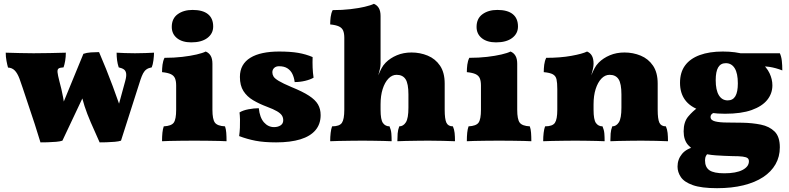

<svg xmlns="http://www.w3.org/2000/svg" viewBox="-20 -737 4134 1006"><path d="M192 9Q179 -35 162 -87Q145 -139 128 -189Q111 -239 99 -276Q87 -313 82 -325Q71 -354 57 -368Q43 -382 22 -383Q18 -397 14 -418Q10 -439 10 -461Q48 -460 84.5 -459Q121 -458 156 -458Q197 -458 242.5 -459Q288 -460 325 -461Q325 -439 321.5 -418.5Q318 -398 313 -384Q294 -383 287 -378Q280 -373 281.5 -358Q283 -343 291 -312Q302 -273 311 -225.5Q320 -178 326 -112H276L417 -455Q434 -461 456.5 -462.5Q479 -464 499 -464Q537 -376 570.5 -286Q604 -196 632 -110L580 -107L636 -312Q643 -337 641 -351.5Q639 -366 629.5 -373Q620 -380 602 -384Q596 -402 593.5 -421Q591 -440 591 -461Q611 -460 633.5 -459Q656 -458 687 -458Q718 -458 741.5 -459Q765 -460 787 -461Q787 -445 784 -421.5Q781 -398 775 -384Q758 -381 747.5 -373.5Q737 -366 730 -353Q723 -340 716 -319L614 0Q603 4 581 6Q559 8 537 8.5Q515 9 502 9Q475 -51 455.5 -96Q436 -141 423 -181Q410 -221 401 -267L451 -305L307 0Q296 4 274 6Q252 8 229 8.5Q206 9 192 9Z M829 3Q829 -22 831 -41.5Q833 -61 838 -75Q878 -77 890.5 -94.5Q903 -112 903 -162V-289Q903 -312 897 -326.5Q891 -341 875 -348.5Q859 -356 829 -359Q829 -378 831.5 -398Q834 -418 842 -434Q892 -434 935 -439Q978 -444 1010 -451.5Q1042 -459 1058 -467Q1075 -460 1084 -444.5Q1093 -429 1093 -403V-162Q1093 -112 1106 -94.5Q1119 -77 1159 -75Q1164 -61 1165.5 -41.5Q1167 -22 1167 3Q1155 2 1128 1.5Q1101 1 1067 0.5Q1033 0 998 0Q964 0 929.5 0.5Q895 1 868 1.5Q841 2 829 3ZM982 -515Q935 -515 907.5 -537Q880 -559 880 -596Q880 -640 911 -662.5Q942 -685 989 -685Q1042 -685 1069.5 -663Q1097 -641 1097 -598Q1097 -561 1066.5 -538Q1036 -515 982 -515Z M1618 -438Q1617 -411 1618 -383.5Q1619 -356 1623 -330Q1606 -320 1579 -313.5Q1552 -307 1524 -307Q1521 -331 1512 -349.5Q1503 -368 1486 -379Q1469 -390 1442 -390Q1426 -390 1416.5 -381Q1407 -372 1407 -358Q1407 -347 1413 -336.5Q1419 -326 1440.5 -313Q1462 -300 1507 -281Q1566 -257 1599 -235.5Q1632 -214 1646 -190Q1660 -166 1660 -134Q1660 -87 1633 -55Q1606 -23 1554 -7Q1502 9 1427 9Q1363 9 1319 0.5Q1275 -8 1233 -24Q1236 -45 1237 -67.5Q1238 -90 1237.5 -111Q1237 -132 1235 -148Q1253 -159 1282 -164.5Q1311 -170 1336 -170Q1341 -121 1363 -96Q1385 -71 1416 -71Q1436 -71 1450 -80Q1464 -89 1464 -107Q1464 -121 1457 -132Q1450 -143 1431.5 -154Q1413 -165 1378 -178Q1338 -193 1306 -212Q1274 -231 1255.5 -260Q1237 -289 1237 -334Q1237 -368 1251 -393Q1265 -418 1292 -434.5Q1319 -451 1357 -459Q1395 -467 1442 -467Q1502 -467 1542.5 -460Q1583 -453 1618 -438Z M2310 -162Q2310 -113 2319 -94Q2328 -75 2353 -75Q2360 -59 2362 -40.5Q2364 -22 2364 3Q2342 2 2301 1Q2260 0 2225 0Q2202 0 2169 0.5Q2136 1 2106.5 1.5Q2077 2 2062 3Q2062 -18 2063.5 -37.5Q2065 -57 2072 -75Q2093 -75 2106.5 -96Q2120 -117 2120 -173V-242Q2120 -299 2105 -322Q2090 -345 2058 -345Q2034 -345 2015 -325Q1996 -305 1985 -270.5Q1974 -236 1974 -190V-162Q1974 -110 1986.5 -92.5Q1999 -75 2021 -75Q2029 -56 2030.5 -38Q2032 -20 2032 3Q2017 2 1990 1.5Q1963 1 1933.5 0.5Q1904 0 1879 0Q1855 0 1821 0.5Q1787 1 1756 1.5Q1725 2 1710 3Q1710 -20 1712.5 -41Q1715 -62 1720 -75Q1759 -75 1771.5 -93.5Q1784 -112 1784 -162V-270L1974 -403Q1974 -391 1970.5 -375Q1967 -359 1962 -342Q1970 -362 1979 -379Q1988 -396 2001 -409Q2025 -433 2059.5 -447.5Q2094 -462 2136 -462Q2181 -462 2221 -445.5Q2261 -429 2285.5 -393Q2310 -357 2310 -299ZM1784 -539Q1784 -562 1778 -576.5Q1772 -591 1756 -598.5Q1740 -606 1710 -609Q1710 -628 1712.5 -648Q1715 -668 1723 -684Q1773 -684 1816 -689Q1859 -694 1891 -701.5Q1923 -709 1939 -717Q1956 -710 1965 -694.5Q1974 -679 1974 -653V-536H1784ZM1784 -567H1974V-403L1784 -233Z M2426 3Q2426 -22 2428 -41.5Q2430 -61 2435 -75Q2475 -77 2487.5 -94.5Q2500 -112 2500 -162V-289Q2500 -312 2494 -326.5Q2488 -341 2472 -348.5Q2456 -356 2426 -359Q2426 -378 2428.5 -398Q2431 -418 2439 -434Q2489 -434 2532 -439Q2575 -444 2607 -451.5Q2639 -459 2655 -467Q2672 -460 2681 -444.5Q2690 -429 2690 -403V-162Q2690 -112 2703 -94.5Q2716 -77 2756 -75Q2761 -61 2762.5 -41.5Q2764 -22 2764 3Q2752 2 2725 1.5Q2698 1 2664 0.5Q2630 0 2595 0Q2561 0 2526.5 0.5Q2492 1 2465 1.5Q2438 2 2426 3ZM2579 -515Q2532 -515 2504.5 -537Q2477 -559 2477 -596Q2477 -640 2508 -662.5Q2539 -685 2586 -685Q2639 -685 2666.5 -663Q2694 -641 2694 -598Q2694 -561 2663.5 -538Q2633 -515 2579 -515Z M2900 -204V-270Q2900 -303 2896 -321Q2892 -339 2877 -347.5Q2862 -356 2829 -359Q2829 -378 2831.5 -398Q2834 -418 2842 -434Q2916 -434 2974 -444.5Q3032 -455 3056 -467Q3073 -460 3081.5 -444.5Q3090 -429 3090 -403ZM3426 -162Q3426 -113 3435 -94Q3444 -75 3469 -75Q3476 -59 3478 -40.5Q3480 -22 3480 3Q3458 2 3417 1Q3376 0 3341 0Q3318 0 3285 0.5Q3252 1 3222.5 1.5Q3193 2 3178 3Q3178 -18 3179.5 -37.5Q3181 -57 3188 -75Q3209 -75 3222.5 -96Q3236 -117 3236 -173V-242Q3236 -299 3221 -322Q3206 -345 3174 -345Q3150 -345 3131 -325Q3112 -305 3101 -270.5Q3090 -236 3090 -190V-162Q3090 -110 3102.5 -92.5Q3115 -75 3137 -75Q3145 -56 3146.5 -38Q3148 -20 3148 3Q3133 2 3106 1.5Q3079 1 3049.5 0.5Q3020 0 2995 0Q2971 0 2937 0.5Q2903 1 2872 1.5Q2841 2 2826 3Q2826 -20 2828.5 -41Q2831 -62 2836 -75Q2875 -75 2887.5 -93.5Q2900 -112 2900 -162V-270L3090 -403Q3090 -391 3086.5 -375Q3083 -359 3078 -342Q3086 -362 3095 -379Q3104 -396 3117 -409Q3141 -433 3175.5 -447.5Q3210 -462 3252 -462Q3297 -462 3337 -445.5Q3377 -429 3401.5 -393Q3426 -357 3426 -299Z M3737 249Q3655 249 3610 233Q3565 217 3547.5 191Q3530 165 3530 136Q3530 98 3553.5 69.5Q3577 41 3625 31L3706 49Q3685 69 3679.5 79Q3674 89 3674 103Q3674 139 3697 155Q3720 171 3775 171Q3837 171 3870.5 153.5Q3904 136 3904 108Q3904 97 3897 91.5Q3890 86 3871.5 83.5Q3853 81 3818 81Q3776 80 3731 77Q3686 74 3648 62Q3610 50 3586 23.5Q3562 -3 3562 -49Q3562 -98 3586 -126.5Q3610 -155 3636 -173L3732 -152Q3721 -148 3712 -141.5Q3703 -135 3703 -124Q3703 -107 3727 -101Q3751 -95 3789.5 -95Q3828 -95 3871 -94Q3922 -93 3966.5 -84Q4011 -75 4038.5 -48Q4066 -21 4066 35Q4066 84 4043.5 123.5Q4021 163 3978.5 191Q3936 219 3875 234Q3814 249 3737 249ZM3779 -141Q3700 -141 3647.5 -159.5Q3595 -178 3569 -214Q3543 -250 3543 -303Q3543 -358 3569.5 -394Q3596 -430 3646.5 -448.5Q3697 -467 3767 -467Q3835 -467 3884 -451.5Q3933 -436 3965 -410.5Q3997 -385 4012 -353.5Q4027 -322 4027 -290Q4027 -247 4000 -213.5Q3973 -180 3918.5 -160.5Q3864 -141 3779 -141ZM3793 -211Q3820 -211 3833 -233Q3846 -255 3846 -300Q3846 -353 3829.5 -379.5Q3813 -406 3783 -406Q3756 -406 3743 -384Q3730 -362 3730 -317Q3730 -265 3746.5 -238Q3763 -211 3793 -211ZM4079 -368Q4061 -375 4044.5 -379.5Q4028 -384 4012 -386.5Q3996 -389 3978 -389L3859 -458H4066Q4074 -441 4076.5 -418Q4079 -395 4079 -368Z"/></svg>

Font: Vollkorn Black
Style: Regular
Weight: 900
Designer: Friedrich Althausen
Foundry: Friedrich Althausen
Version: Version 5.000